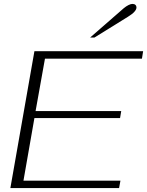

<svg xmlns="http://www.w3.org/2000/svg" viewBox="-20 -962 752 982"><path d="M156 -700H712L706 -662H210L162 -394H600L594 -358H156L100 -38H596L589 0H33ZM613 -920Q625 -930 637 -936Q649 -942 657 -942Q667 -942 672.5 -937Q678 -932 678 -924Q678 -903 634 -876L463 -770H441Z"/></svg>

Font: Fahkwang ExtraLight
Style: Italic
Weight: 275
Italic angle: -10°
Designer: Suppakit Chalermlarp | Katatrad Co.,Ltd.
Foundry: Cadson Demak Co.,Ltd.
Version: Version 1.000; ttfautohint (v1.6)